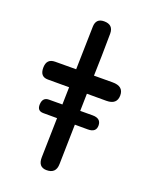

<svg xmlns="http://www.w3.org/2000/svg" viewBox="-149 -868 770 971"><g transform="rotate(20 235.5 -382.5)"><path d="M77.6 -280.8Q79.6 -318.4 113.3 -318.4L347.7 -319.3Q392.6 -319.3 393.6 -282.2Q394.5 -244.1 349.6 -244.1L109.4 -244.6Q75.7 -244.6 77.6 -280.8ZM240.2 -786.1Q290 -786.1 290 -737.8Q289.1 -613.3 285.6 -510.3L384.8 -510.7Q444.8 -511.2 444.8 -461.9Q444.8 -412.1 387.7 -412.1Q335.4 -412.1 283.2 -412.1L274.9 -31.2Q274.4 22 221.7 21Q177.7 20 178.7 -32.2L187.5 -412.1Q129.9 -412.1 72.8 -412.1Q30.8 -412.1 30.8 -460Q30.8 -509.3 77.1 -509.3Q133.3 -509.3 189.9 -509.8L195.3 -740.7Q196.3 -786.1 240.2 -786.1Z"/></g></svg>

Font: Comic Relief
Style: Regular
Weight: 400
Designer: Jeff Davis
Foundry: Loudifier
Version: Version 1.0